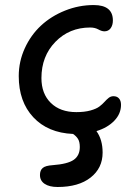

<svg xmlns="http://www.w3.org/2000/svg" viewBox="-20 -561 544 760"><path d="M208 179.2Q175.3 179.2 156.7 166.7Q138.2 154.3 138.2 131.8Q138.2 113.3 148.9 104Q159.7 94.7 188 92.8Q248 88.4 272 71.5Q295.9 54.7 295.9 21Q295.9 0.5 288.8 -11Q281.7 -22.5 269 -30.8Q169.4 -35.2 111.8 -96.9Q54.2 -158.7 54.2 -259.8Q54.2 -317.4 78.1 -369.9Q102.1 -422.4 142.3 -459.7Q182.6 -497.1 237.3 -519Q292 -541 351.1 -541Q426.8 -541 426.8 -480Q426.8 -461.4 418 -449.2Q409.2 -437 393.1 -437Q382.8 -437 369.1 -444.6Q355.5 -452.1 336.9 -452.1Q254.4 -452.1 199.2 -395.3Q144 -338.4 144 -252Q144 -189.9 181.2 -153.6Q218.3 -117.2 282.2 -117.2Q314.9 -117.2 338.4 -123.8Q361.8 -130.4 373.5 -139.4Q385.3 -148.4 393.6 -157.7Q401.9 -167 410.2 -173.6Q418.5 -180.2 429.2 -180.2Q443.4 -180.2 451.2 -171.1Q459 -162.1 459 -146Q459 -110.8 432.6 -83.3Q406.2 -55.7 361.8 -42Q386.2 -8.3 386.2 43Q386.2 104.5 338.6 141.8Q291 179.2 208 179.2Z"/></svg>

Font: Shantell Sans Bouncy
Style: Regular
Weight: 400
Designer: Stephen Nixon, Anya Danilova, Shantell Martin
Foundry: Arrow Type
Version: Version 1.006;[9816181b4]